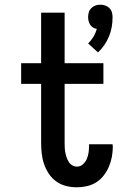

<svg xmlns="http://www.w3.org/2000/svg" viewBox="-20 -789 540 817"><path d="M397 -566 355 -604Q368 -617 377.5 -632.5Q387 -648 392 -666Q384 -667 376.5 -671.5Q369 -676 364 -683.5Q359 -691 357 -699.5Q355 -708 355 -716Q355 -727 358 -737Q361 -747 368.5 -754.5Q376 -762 386 -765.5Q396 -769 407 -769Q418 -769 428 -765.5Q438 -762 445.5 -754.5Q453 -747 456 -737Q459 -727 459 -716Q459 -695 455.5 -674.5Q452 -654 444 -634.5Q436 -615 424 -597.5Q412 -580 397 -566ZM307 8Q284 8 261.5 2.5Q239 -3 220 -16.5Q201 -30 188 -49.5Q175 -69 167.5 -91Q160 -113 157.5 -136Q155 -159 155 -182V-432H70V-520H155V-735H255V-520H420V-432H255V-182Q255 -171 255.5 -160.5Q256 -150 258 -139.5Q260 -129 263.5 -119Q267 -109 272.5 -100Q278 -91 287.5 -85.5Q297 -80 307 -80Q322 -80 333 -90Q344 -100 349.5 -113Q355 -126 357 -140.5Q359 -155 359 -170V-175H459Q459 -172 459.5 -169.5Q460 -167 460 -165Q460 -143 456 -121.5Q452 -100 443.5 -80Q435 -60 421.5 -42.5Q408 -25 390 -13.5Q372 -2 350.5 3Q329 8 307 8Z"/></svg>

Font: Iosevka Curly Slab Semibold
Style: Regular
Weight: 600
Monospace: yes
Designer: Belleve Invis
Foundry: Belleve Invis
Version: Version 22.1.2; ttfautohint (v1.8.4)